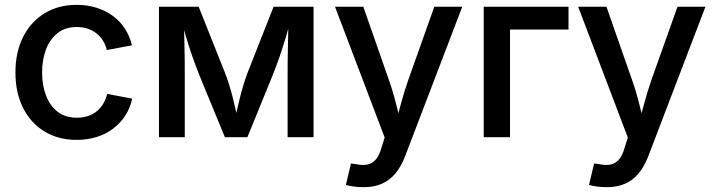

<svg xmlns="http://www.w3.org/2000/svg" viewBox="-20 -568 2961 795"><path d="M297.4 11.2Q221.2 11.2 164.1 -23.7Q106.9 -58.6 75.4 -121.6Q43.9 -184.6 43.9 -267.6Q43.9 -351.6 75.4 -414.6Q106.9 -477.5 164.1 -512.7Q221.2 -547.9 297.4 -547.9Q341.3 -547.9 378.9 -536.1Q416.5 -524.4 446.5 -502.7Q476.6 -481 496.8 -450Q517.1 -418.9 526.4 -380.4L422.4 -360.8Q417.5 -381.8 406.5 -399.4Q395.5 -417 379.9 -429.4Q364.3 -441.9 343.8 -449Q323.2 -456.1 297.9 -456.1Q250 -456.1 218.3 -430.9Q186.5 -405.8 170.4 -363.3Q154.3 -320.8 154.3 -267.6Q154.3 -215.3 170.4 -172.9Q186.5 -130.4 218.3 -105.5Q250 -80.6 297.9 -80.6Q323.2 -80.6 344 -87.4Q364.7 -94.2 380.9 -107.4Q397 -120.6 407.7 -138.9Q418.5 -157.2 423.8 -179.2L527.3 -159.7Q519 -120.1 498.5 -88.9Q478 -57.6 447.8 -34.9Q417.5 -12.2 379.4 -0.5Q341.3 11.2 297.4 11.2Z M638.2 0V-540H802.7L910.6 -269Q920.9 -242.7 929.2 -215.8Q937.5 -189 944.1 -162.6Q950.7 -136.2 956.3 -110.8Q961.9 -85.4 967.3 -62.5H950.2Q955.1 -85 960.7 -109.9Q966.3 -134.8 972.9 -161.6Q979.5 -188.5 987.8 -215.6Q996.1 -242.7 1005.9 -269L1112.8 -540H1278.3V0H1170.9V-254.4Q1170.9 -282.7 1171.1 -312Q1171.4 -341.3 1172.1 -371.8Q1172.9 -402.3 1173.3 -433.1Q1173.8 -463.9 1174.3 -494.1H1185.5Q1174.3 -450.2 1162.6 -410.9Q1150.9 -371.6 1137.7 -333.5Q1124.5 -295.4 1108.4 -254.9L1004.4 0H911.1L806.2 -254.9Q790 -295.9 776.6 -334Q763.2 -372.1 751.5 -411.4Q739.7 -450.7 728.5 -494.1H741.2Q741.7 -466.8 742.4 -436.8Q743.2 -406.7 743.9 -375.5Q744.6 -344.2 744.9 -313.7Q745.1 -283.2 745.1 -254.4V0Z M1412.1 197.8 1433.1 108.9 1454.6 111.8Q1480 117.2 1500.2 113.5Q1520.5 109.9 1535.4 93.3Q1550.3 76.7 1559.1 44.9L1572.8 1.5L1367.2 -540H1484.4L1590.3 -236.8Q1607.9 -187 1619.9 -137.9Q1631.8 -88.9 1645.5 -40H1613.8Q1627 -88.9 1640.1 -138.2Q1653.3 -187.5 1670.4 -236.8L1778.3 -540H1894L1657.7 78.1Q1641.6 120.6 1617.9 149.4Q1594.2 178.2 1561.5 192.6Q1528.8 207 1486.3 207Q1462.4 207 1442.9 204.1Q1423.3 201.2 1412.1 197.8Z M2334 -540V-445.8H2091.8V0H1982.9V-540Z M2418.9 197.8 2439.9 108.9 2461.4 111.8Q2486.8 117.2 2507.1 113.5Q2527.3 109.9 2542.2 93.3Q2557.1 76.7 2565.9 44.9L2579.6 1.5L2374 -540H2491.2L2597.2 -236.8Q2614.7 -187 2626.7 -137.9Q2638.7 -88.9 2652.3 -40H2620.6Q2633.8 -88.9 2647 -138.2Q2660.2 -187.5 2677.2 -236.8L2785.2 -540H2900.9L2664.6 78.1Q2648.4 120.6 2624.8 149.4Q2601.1 178.2 2568.4 192.6Q2535.6 207 2493.2 207Q2469.2 207 2449.7 204.1Q2430.2 201.2 2418.9 197.8Z"/></svg>

Font: V-Inter
Style: Medium-500
Weight: 500
Designer: Rasmus Andersson
Foundry: rsms
Version: Version 4.000;git-4146feb